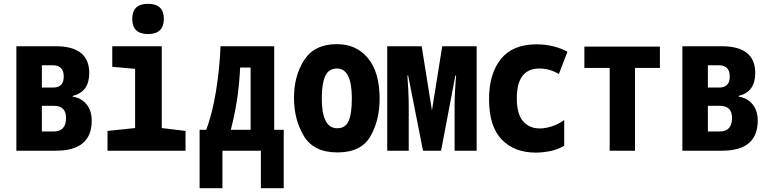

<svg xmlns="http://www.w3.org/2000/svg" viewBox="-20 -792 4040 1009"><path d="M66 0H274Q462 0 462 -158Q462 -210 435 -243.5Q408 -277 362 -284V-288Q449 -309 449 -408Q449 -549 273 -549H66ZM200 -332V-449H257Q315 -449 315 -390Q315 -332 260 -332ZM200 -101V-236H263Q327 -236 327 -172Q327 -101 262 -101Z M758 -613Q841 -613 841 -693Q841 -772 758 -772Q675 -772 675 -693Q675 -613 758 -613ZM545 0H955V-104L830 -119V-549H570V-441L690 -430V-119L545 -104Z M1029 197H1149V0H1351V197H1471V-110H1421V-549H1139Q1134 -428 1115 -312Q1096 -196 1064 -110H1029ZM1193 -110Q1216 -200 1227 -277Q1238 -354 1242 -437H1297V-110Z M1753 9Q1878 9 1926.5 -75.5Q1975 -160 1975 -273Q1975 -412 1914 -486Q1853 -560 1750 -560Q1633 -560 1579 -477Q1525 -394 1525 -278Q1525 -163 1577 -77Q1629 9 1753 9ZM1752 -118Q1671 -118 1671 -275Q1671 -352 1689 -392Q1707 -432 1751 -432Q1829 -432 1829 -275Q1829 -194 1812 -156Q1795 -118 1752 -118Z M2015 0H2128V-234Q2128 -271 2126 -311.5Q2124 -352 2121 -395H2125L2203 0H2298L2373 -395H2377Q2369 -304 2369 -234V0H2485V-549H2304L2250 -212L2196 -549H2015Z M2796 10Q2829 10 2869 2.5Q2909 -5 2945 -26V-161Q2910 -137 2877 -127Q2844 -117 2817 -117Q2762 -117 2729 -154.5Q2696 -192 2696 -276Q2696 -432 2815 -432Q2868 -432 2917 -403L2962 -520Q2890 -559 2799 -559Q2674 -559 2612 -481.5Q2550 -404 2550 -271Q2550 -128 2616.5 -59Q2683 10 2796 10Z M3184 0V-435H3051V-547H3448V-435H3317V0Z M3566 0H3774Q3962 0 3962 -158Q3962 -210 3935 -243.5Q3908 -277 3862 -284V-288Q3949 -309 3949 -408Q3949 -549 3773 -549H3566ZM3700 -332V-449H3757Q3815 -449 3815 -390Q3815 -332 3760 -332ZM3700 -101V-236H3763Q3827 -236 3827 -172Q3827 -101 3762 -101Z"/></svg>

Font: Noto Sans Mono Condensed Extra
Style: Regular
Weight: 800
Width: 3
Designer: Monotype Design Team
Foundry: Monotype Imaging Inc.
Version: Version 1.900